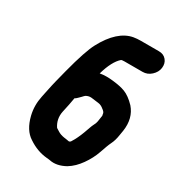

<svg xmlns="http://www.w3.org/2000/svg" viewBox="-167 -743 797 877"><g transform="rotate(30 232.0 -304.0)"><path d="M186 -266C192 -269 197 -274 202 -279L212 -289C216 -293 219 -297 223 -300C231 -305 241 -308 252 -307C263 -306 275 -304 291 -302C301 -301 311 -296 319 -289C328 -283 333 -277 334 -271C335 -265 335 -262 336 -261L331 -228C330 -221 327 -213 322 -204C317 -195 312 -178 303 -154C294 -130 284 -108 271 -88C268 -84 263 -82 260 -83C257 -84 248 -85 235 -87C222 -89 210 -93 201 -99C192 -105 186 -108 185 -109C170 -131 164 -157 170 -186C173 -201 176 -214 179 -228C182 -242 184 -255 186 -266ZM229 -422C243 -471 261 -505 283 -524C285 -525 290 -526 300 -526H395C412 -526 427 -532 440 -544C453 -556 461 -570 463 -586C465 -602 462 -616 452 -628C442 -640 429 -645 412 -645H317C304 -645 292 -644 280 -642C229 -633 183 -592 145 -520C130 -492 111 -437 89 -352L73 -289C69 -272 65 -256 62 -240C59 -224 55 -209 53 -197C46 -164 46 -131 54 -98C65 -53 85 -21 114 -3C145 18 178 30 211 33C219 34 225 34 229 35C256 41 284 35 313 19C336 5 355 -14 372 -38C389 -62 402 -87 411 -113C420 -139 427 -159 434 -173C441 -187 446 -204 449 -225L453 -249C460 -296 450 -335 423 -366C402 -388 382 -402 364 -409C346 -416 325 -420 299 -423C273 -426 250 -426 229 -422Z"/></g></svg>

Font: AppleStorm
Style: XbdIta
Weight: 800
Foundry: Cannot Into Space Fonts
Version: Version 1.01